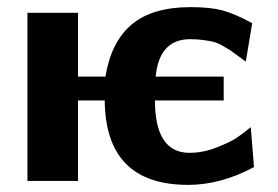

<svg xmlns="http://www.w3.org/2000/svg" viewBox="-20 -508 781 539"><path d="M57 0V-472H199V-293H276Q292 -391 350 -439.5Q408 -488 515 -488Q570 -488 604 -479Q638 -470 688 -443L670 -335Q664 -339 647.5 -351.5Q631 -364 625.5 -367.5Q620 -371 605 -379.5Q590 -388 579.5 -390.5Q569 -393 551.5 -395.5Q534 -398 514 -398Q427 -398 417 -293H607L608 -292V-226H415Q415 -79 512 -79Q550 -79 588 -94Q626 -109 642 -119.5Q658 -130 684 -151L693 -39Q600 11 508 11Q276 11 274 -226H199V0Z"/></svg>

Font: Coval
Style: Heavy
Weight: 900
Foundry: Context Ltd
Version: Version 001.000